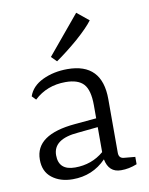

<svg xmlns="http://www.w3.org/2000/svg" viewBox="-76 -690 584 754"><g transform="rotate(-10 216.5 -313.0)"><path d="M172.9 -459 151.9 -480 279.8 -633.8 327.1 -595.2Q307.1 -568.4 261.7 -528.3Q215.8 -488.8 172.9 -459ZM153.8 7.8Q104 7.8 71.3 -17.6Q38.6 -43 39.1 -90.8Q39.1 -189.9 199.2 -204.1L285.2 -211.9V-264.2Q285.2 -324.2 263.2 -348.6Q241.2 -373 190.9 -373Q116.7 -373 65.9 -325.2L50.8 -340.8Q64 -379.9 107.9 -400.9Q151.9 -421.9 207 -421.9Q345.2 -421.9 345.2 -277.8V-64Q345.2 -41 367.2 -40L410.2 -36.1V-6.8Q377.9 6.3 346.2 5.9Q297.4 5.9 287.1 -47.9Q232.9 7.8 153.8 7.8ZM105 -96.2Q105 -36.1 170.9 -36.1Q236.8 -36.1 285.2 -77.1V-176.8L206.1 -168.9Q105 -161.1 105 -96.2Z"/></g></svg>

Font: Yrsa-Light
Style: Regular
Weight: 300
Designer: Anna Giedrys (Yrsa+Rasa design), David Brezina (Yrsa art-direction, Rasa art-direction, design)
Foundry: Rosetta Type Foundry
Version: Version 1.001;PS 1.1;hotconv 1.0.88;makeotf.lib2.5.647800